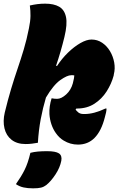

<svg xmlns="http://www.w3.org/2000/svg" viewBox="-26 -780 646 1049"><path d="M474 -564Q506 -564 532 -546.5Q558 -529 575 -500.5Q592 -472 598 -438.5Q604 -405 596 -374L595 -367Q583 -322 556.5 -280.5Q530 -239 489.5 -213Q449 -187 394 -187H391L387 -181Q389 -178 393.5 -173.5Q398 -169 404 -164Q411 -160 417 -158.5Q423 -157 436 -157Q487 -157 550 -187H556Q556 -177 553.5 -165.5Q551 -154 547 -140Q528 -64 490 -26Q454 10 400 10Q358 10 322 -12Q298 -26 279 -53Q264 -74 255 -100.5Q246 -127 244 -157Q243 -178 246 -199.5Q249 -221 256 -243Q271 -240 286 -240Q309 -240 335.5 -264Q362 -288 372 -325L374 -334Q379 -352 380 -368Q376 -369 372 -369Q368 -369 363 -369Q341 -369 303.5 -342.5Q266 -316 225 -247Q208 -190 196.5 -129Q185 -68 181 0Q165 3 148 5Q131 7 114 7Q67 7 37.5 -16Q8 -39 -1.5 -78.5Q-11 -118 0 -165Q17 -235 34.5 -293.5Q52 -352 70 -404.5Q88 -457 104 -510.5Q120 -564 132 -625Q140 -663 140.5 -692.5Q141 -722 137 -750Q159 -755 179 -757.5Q199 -760 221 -760Q268 -760 297 -743.5Q326 -727 334.5 -687.5Q343 -648 326 -578Q316 -537 304.5 -497.5Q293 -458 280 -420H286Q312 -460 345.5 -492.5Q379 -525 413 -544.5Q447 -564 474 -564ZM140 55Q159 50 181 48Q203 46 231 46Q278 46 296 58Q314 70 309 98Q302 135 277.5 172.5Q253 210 227 231Q214 241 198.5 245Q183 249 155 249Q125 249 102.5 244Q80 239 61 226Q90 185 108.5 148Q127 111 140 55Z"/></svg>

Font: Recursive Sn Csl St XBk
Style: Italic
Weight: 1000
Italic angle: -15°
Version: Version 1.085;hotconv 1.1.0;makeotfexe 2.6.0; ttfautohint (v